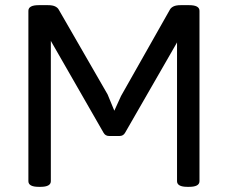

<svg xmlns="http://www.w3.org/2000/svg" viewBox="-20 -722 883 744"><path d="M713 -702Q753 -702 753 -680V-20Q753 2 713 2H706Q666 2 666 -20V-558L664 -554L465 -208Q458 -195 443 -195H403Q388 -195 381 -208L179 -560L177 -564V-20Q177 2 137 2H130Q90 2 90 -20V-680Q90 -702 130 -702H166Q184 -702 194 -697Q204 -692 208 -684L397 -356L423 -293L449 -350L638 -684Q642 -692 652 -697Q662 -702 680 -702Z"/></svg>

Font: Asap VF Beta
Style: Regular
Weight: 400
Designer: Pablo Cosgaya
Foundry: Pablo Cosgaya
Version: Version 1.007